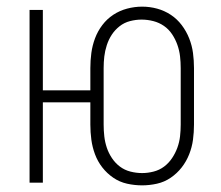

<svg xmlns="http://www.w3.org/2000/svg" viewBox="-20 -550 665 578"><path d="M408 8Q385 8 362.5 3Q340 -2 321 -15Q302 -28 288 -46Q274 -64 266 -85.5Q258 -107 255 -129.5Q252 -152 252 -175V-242H109V0H69V-520H109V-278H252V-345Q252 -368 255 -390.5Q258 -413 266 -434.5Q274 -456 288 -474.5Q302 -493 321 -505.5Q340 -518 362.5 -524Q385 -530 408 -530Q431 -530 453 -524Q475 -518 494 -505.5Q513 -493 527 -474.5Q541 -456 549.5 -434.5Q558 -413 561 -390.5Q564 -368 564 -345V-175Q564 -152 561 -129.5Q558 -107 549.5 -85.5Q541 -64 527 -46Q513 -28 494 -15Q475 -2 452.5 3Q430 8 408 8ZM408 -29Q425 -29 442.5 -33.5Q460 -38 474 -48.5Q488 -59 498 -74Q508 -89 514 -105.5Q520 -122 522 -139.5Q524 -157 524 -175V-345Q524 -363 522 -380.5Q520 -398 514 -415Q508 -432 498 -447Q488 -462 473.5 -472Q459 -482 441.5 -486.5Q424 -491 406 -491Q389 -491 371.5 -486.5Q354 -482 340 -471Q326 -460 316.5 -445.5Q307 -431 301.5 -414Q296 -397 294 -380Q292 -363 292 -345V-175Q292 -157 294 -139.5Q296 -122 301.5 -105.5Q307 -89 317 -74Q327 -59 341 -48.5Q355 -38 372.5 -33.5Q390 -29 408 -29Z"/></svg>

Font: Zed Sans Extralight
Style: Regular
Weight: 200
Designer: Belleve Invis
Foundry: Belleve Invis
Version: Version 1.0.0; ttfautohint (v1.8.4)